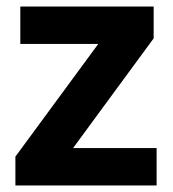

<svg xmlns="http://www.w3.org/2000/svg" viewBox="-20 -566 528 586"><path d="M458 0H27V-88L280 -432H42V-546H449V-449L203 -114H458Z"/></svg>

Font: Noto Sans Thai
Style: Bold
Weight: 700
Designer: Monotype Design Team
Foundry: Monotype Imaging Inc.
Version: Version 2.001